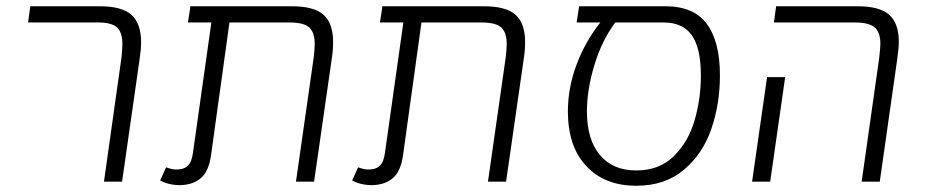

<svg xmlns="http://www.w3.org/2000/svg" viewBox="-20 -582 2965 615"><path d="M369 -397Q372 -423 372 -441Q372 -478 355 -494Q338 -510 294 -510H70L77 -562H299Q371 -562 401.5 -534Q432 -506 432 -447Q432 -424 427 -391L371 0H313Z M1047 -447Q1047 -421 1043 -396L986 0H928L985 -399Q988 -423 988 -442Q988 -478 970.5 -494Q953 -510 907 -510H715L656 -85Q649 -34 624 -12Q599 10 557 11Q520 11 493 -4L512 -46Q531 -39 546 -39Q569 -39 581.5 -51Q594 -63 598 -92L657 -510H582L590 -562H914Q986 -562 1016.5 -534.5Q1047 -507 1047 -447Z M1662 -447Q1662 -421 1658 -396L1601 0H1543L1600 -399Q1603 -423 1603 -442Q1603 -478 1585.5 -494Q1568 -510 1522 -510H1330L1271 -85Q1264 -34 1239 -12Q1214 10 1172 11Q1135 11 1108 -4L1127 -46Q1146 -39 1161 -39Q1184 -39 1196.5 -51Q1209 -63 1213 -92L1272 -510H1197L1205 -562H1529Q1601 -562 1631.5 -534.5Q1662 -507 1662 -447Z M2286 -340Q2286 -249 2258.5 -169Q2231 -89 2170.5 -38Q2110 13 2018 13Q1917 13 1858 -50Q1799 -113 1799 -225Q1799 -301 1827 -375.5Q1855 -450 1903 -510H1827L1835 -562H2111Q2202 -562 2244 -505.5Q2286 -449 2286 -340ZM2225 -340Q2225 -428 2196 -469Q2167 -510 2106 -510H1951Q1909 -455 1884.5 -375.5Q1860 -296 1860 -225Q1860 -135 1901.5 -85.5Q1943 -36 2018 -36Q2092 -36 2138.5 -82Q2185 -128 2205 -197Q2225 -266 2225 -340Z M2796 -395Q2800 -431 2800 -441Q2800 -478 2782 -494Q2764 -510 2718 -510H2459L2466 -562H2726Q2798 -562 2828.5 -534.5Q2859 -507 2859 -448Q2859 -426 2854 -393L2798 0H2740ZM2437 -335H2495L2447 0H2389Z"/></svg>

Font: FiraGO Light
Style: Italic
Weight: 300
Italic angle: -8°
Designer: bBox Type GmbH
Foundry: bBox Type GmbH
Version: Version 1.001